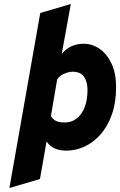

<svg xmlns="http://www.w3.org/2000/svg" viewBox="-20 -742 601 961"><path d="M27 199 181.5 -677 334.5 -722 289 -472Q308 -496 336 -509.5Q364 -523 399 -523Q441.5 -523 478.5 -497.5Q515.5 -472 538.2 -423.8Q561 -375.5 561 -307Q561 -227.5 539.5 -167.8Q518 -108 482.2 -68Q446.5 -28 402.2 -8Q358 12 312 12Q279 12 254 1Q229 -10 213 -34L180 154ZM304 -129Q338.5 -129 364.2 -149.2Q390 -169.5 404 -206Q418 -242.5 418 -292Q418 -332.5 400.5 -357.8Q383 -383 343 -383Q322 -383 298.5 -371.5Q275 -360 266 -344L235 -162Q238 -151.5 254.2 -140.2Q270.5 -129 304 -129Z"/></svg>

Font: Overpass Black
Style: Italic
Weight: 900
Italic angle: -10°
Designer: Delve Withrington, Dave Bailey, Thomas Jockin
Foundry: Delve Fonts LLC
Version: Version 4.000